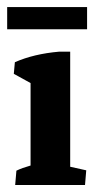

<svg xmlns="http://www.w3.org/2000/svg" viewBox="-20 -529 282 549"><path d="M0.5 -508.8H229V-445.3H0.5ZM23.4 0 26.9 -41Q43 -48.8 67.4 -55.7V-291.5L19.5 -317.9L22.5 -351.1Q76.7 -375 149.4 -381.3H180.7V-52.2L226.6 -42L223.1 0Z"/></svg>

Font: Markazi Text
Style: Bold
Weight: 700
Designer: Borna Izadpanah (Arabic designer), Fiona Ross (Arabic design director) and Florian Runge (Latin designer)
Foundry: Borna Izadpanah and Florian Runge
Version: Version 1.001; ttfautohint (v1.8.3)